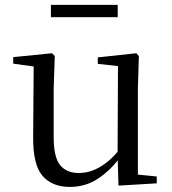

<svg xmlns="http://www.w3.org/2000/svg" viewBox="-20 -737 693 772"><path d="M260.9 14.6Q189.8 14.6 151.1 -29.8Q112.3 -74.2 113.3 -185.8L115.5 -483.7L137.7 -466.6L33.1 -481V-507.3L189.5 -523L200.2 -511.5L195.8 -380.4V-185.1Q195.8 -105.3 221.6 -73.3Q247.4 -41.4 296.3 -41.4Q342.8 -41.4 386.1 -68.1Q429.4 -94.9 464.9 -141.8L488.1 -103H461.7Q423.1 -51 373.2 -18.2Q323.3 14.6 260.9 14.6ZM456.4 9.3 452.8 -114.1V-115.5L454.4 -471.2L373.2 -480.3V-506.2L528.2 -523L538.4 -511.5L534.4 -380.4V-35L610.3 -27.4V0.2ZM184.7 -667.8V-717.3H453.3V-667.8Z"/></svg>

Font: Noto Serif JP
Style: Regular
Weight: 200
Designer: Ryoko NISHIZUKA 西塚涼子 (kana & ideographs); Frank Grießhammer (Latin, Greek & Cyrillic); Wenlong ZHANG 张文龙 (bopomofo); San
Foundry: Adobe
Version: Version 2.001;hotconv 1.1.0;makeotfexe 2.6.0